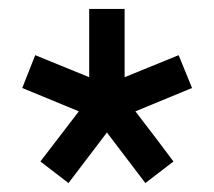

<svg xmlns="http://www.w3.org/2000/svg" viewBox="-20 -780 484 434"><path d="M414.1 -581.1Q404.3 -605.5 383.8 -655.3Q343.8 -638.7 261.7 -605.5Q261.7 -657.2 261.7 -759.8Q235.4 -759.8 181.6 -759.8Q181.6 -708 181.6 -605.5Q141.6 -622.1 59.6 -655.3Q49.8 -630.9 30.3 -581.1Q72.3 -563.5 158.2 -528.3Q128.9 -490.2 71.3 -415Q92.8 -398.4 134.8 -366.2Q164.1 -404.3 221.7 -480.5Q251 -442.4 308.6 -366.2Q330.1 -382.8 372.1 -415Q343.8 -453.1 286.1 -528.3Q329.1 -545.9 414.1 -581.1Z"/></svg>

Font: Seiden_Sans_Regular
Style: Regular
Weight: 400
Designer: Kevin Beronilla
Version: Version 1.0